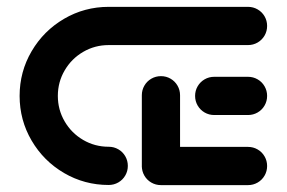

<svg xmlns="http://www.w3.org/2000/svg" viewBox="-20 -538 834 558"><path d="M756.3 -55.6Q756.3 -40.4 748.9 -27.6Q741.5 -14.8 728.7 -7.4Q715.9 0 700.7 0H447.8Q432.6 0 419.8 -7.4Q407 -14.8 399.6 -27.6Q392.2 -40.4 392.2 -55.6Q392.2 -70.7 399.6 -83.5Q407 -96.3 419.8 -103.7Q432.6 -111.1 447.8 -111.1H700.7Q715.9 -111.1 728.7 -103.7Q741.5 -96.3 748.9 -83.5Q756.3 -70.7 756.3 -55.6ZM392.2 -51.9V-261.1Q392.2 -276.3 399.6 -289.1Q407 -301.9 419.8 -309.3Q432.6 -316.7 447.8 -316.7Q463 -316.7 475.7 -309.3Q488.5 -301.9 495.9 -289.1Q503.3 -276.3 503.3 -261.1V-51.9ZM351.5 -55.9Q351.5 -40.7 344.1 -28Q336.7 -15.2 323.9 -7.8Q311.1 -0.4 295.9 -0.4Q225.6 -0.4 166.1 -35.2Q106.7 -70 71.9 -129.4Q37 -188.9 37 -259.3Q37 -329.6 71.9 -389.1Q106.7 -448.5 166.1 -483.3Q225.6 -518.1 295.9 -518.1H700.7Q715.9 -518.1 728.7 -510.7Q741.5 -503.3 748.9 -490.6Q756.3 -477.8 756.3 -462.6Q756.3 -447.4 748.9 -434.6Q741.5 -421.9 728.7 -414.4Q715.9 -407 700.7 -407H295.9Q255.6 -407 221.7 -387.2Q187.8 -367.4 168 -333.5Q148.1 -299.6 148.1 -259.3Q148.1 -218.9 168 -185Q187.8 -151.1 221.7 -131.3Q255.6 -111.5 295.9 -111.5Q311.1 -111.5 323.9 -104.1Q336.7 -96.7 344.1 -83.9Q351.5 -71.1 351.5 -55.9ZM547 -259.3Q547 -274.4 554.4 -287.2Q561.9 -300 574.6 -307.4Q587.4 -314.8 602.6 -314.8H700.7Q715.9 -314.8 728.7 -307.4Q741.5 -300 748.9 -287.2Q756.3 -274.4 756.3 -259.3Q756.3 -244.1 748.9 -231.3Q741.5 -218.5 728.7 -211.1Q715.9 -203.7 700.7 -203.7H602.6Q587.4 -203.7 574.6 -211.1Q561.9 -218.5 554.4 -231.3Q547 -244.1 547 -259.3Z"/></svg>

Font: 26F Galaxy Sans
Style: Regular
Weight: 400
Designer: C₂₉H₂₅N₃O₅
Version: Version 1.100;FEAKit 1.0